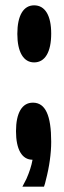

<svg xmlns="http://www.w3.org/2000/svg" viewBox="-20 -593 240 720"><path d="M145 107C148 99 150 91 152 82C165 33 172 -18 172 -61C172 -161 150 -207 105 -208H103C63 -208 40 -170 40 -101C40 -33 62 6 102 6C98 29 90 53 79 78C74 88 69 98 64 107ZM108 -359C149 -359 172 -398 172 -467C172 -535 149 -573 108 -573C68 -573 45 -535 45 -466C45 -398 68 -359 108 -359Z"/></svg>

Font: Yard Headline
Style: Regular
Weight: 400
Monospace: yes
Designer: Roman Shamin
Foundry: Evil Martians
Version: Version 1.000